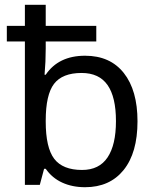

<svg xmlns="http://www.w3.org/2000/svg" viewBox="-20 -780 655 810"><path d="M338.9 -544.9Q444.8 -544.9 502.4 -471.9Q560.1 -398.9 560.1 -268.1Q560.1 -135.3 501.5 -62.7Q442.9 9.8 338.9 9.8Q284.7 9.8 242.2 -9.8Q199.7 -29.3 172.9 -67.9H166Q150.9 -9.3 147.9 0H85V-605H8.8V-670.9H85V-759.8H172.9V-670.9H386.2V-605H172.9V-575.2Q172.9 -520 168 -464.8H172.9Q227.1 -544.9 338.9 -544.9ZM324.2 -472.2Q243.2 -472.2 208 -426.3Q172.9 -380.4 172.9 -271V-267.1Q172.9 -157.2 208.7 -110.1Q244.6 -63 326.2 -63Q398.4 -63 433.8 -116Q469.2 -168.9 469.2 -269Q469.2 -370.6 433.6 -421.4Q397.9 -472.2 324.2 -472.2Z"/></svg>

Font: NotoPenekeko
Style: Regular
Weight: 400
Designer: Monotype Design team
Foundry: Monotype Imaging Inc.
Version: Version 1.04